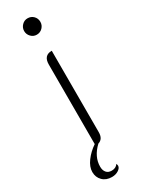

<svg xmlns="http://www.w3.org/2000/svg" viewBox="-234 -740 721 955"><g transform="rotate(-30 126.5 -262.0)"><path d="M173 -662Q173 -643 159.5 -629Q146 -615 126 -615Q107 -615 93.5 -629Q80 -643 80 -662Q80 -681 93.5 -695Q107 -709 126 -709Q146 -709 159.5 -695.5Q173 -682 173 -662ZM150 -509V-41Q150 -2 120 7Q70 54 70 111Q70 132 80.5 144.5Q91 157 111 157Q135 157 147 139Q150 147 150 151Q150 164 134 174.5Q118 185 96 185Q63 185 43 165Q23 145 23 115Q23 85 46 54Q69 23 103 0V-457Q103 -509 150 -509Z"/></g></svg>

Font: K2D Thin
Style: Regular
Weight: 100
Designer: Katatrad Aksorn Co.,Ltd.
Foundry: Cadson Demak Co.,Ltd.
Version: Version 1.000; ttfautohint (v1.6)